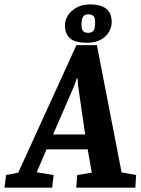

<svg xmlns="http://www.w3.org/2000/svg" viewBox="-69 -863 649 883"><path d="M-48.6 0 -40.9 -58 14.9 -69 282.5 -655.4H376.6L490.2 -70.2L557.2 -58L553.4 0H281.7L286.3 -58L353 -69L334.3 -176.3H145.1L100 -70.8L177.7 -58L170.8 0ZM175.2 -244.6H322.7L289.9 -470.3L288 -501.8H283.7L273.2 -470.3ZM330.4 -666.4Q275.3 -666.4 252.4 -687.3Q229.6 -708.1 229.6 -746.4Q229.6 -770.4 243.6 -792.4Q257.7 -814.4 283.8 -828.6Q309.9 -842.8 346.7 -842.8Q391.5 -842.8 418 -824Q444.6 -805.2 444.6 -760.9Q444.6 -738.6 432.4 -716.8Q420.3 -694.9 394.9 -680.6Q369.6 -666.4 330.4 -666.4ZM336.1 -712Q352.8 -712 360.6 -721.5Q368.4 -731.1 368.4 -761Q368.4 -783.1 360.2 -790.1Q351.9 -797.1 338 -797.1Q320.8 -797.1 313.3 -786.5Q305.8 -775.8 305.8 -749Q305.8 -729 312.8 -720.5Q319.9 -712 336.1 -712Z"/></svg>

Font: Faustina Light
Style: Italic
Weight: 300
Italic angle: -8°
Designer: Alfonso Garcia
Foundry: http://www.omnibus-type.com
Version: Version 1.200